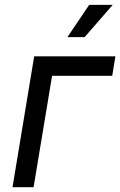

<svg xmlns="http://www.w3.org/2000/svg" viewBox="-20 -781 501 801"><path d="M461.4 -545.9 448.2 -464.8H197.3L120.1 0H32.2L122.6 -545.9ZM261.2 -626 352.1 -760.7H450.2L333 -626Z"/></svg>

Font: Inter
Style: Italic
Weight: 400
Italic angle: -9.3988°
Designer: Rasmus Andersson
Foundry: rsms
Version: Version 4.001;git-66647c0bb